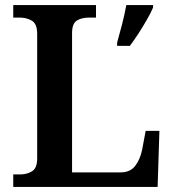

<svg xmlns="http://www.w3.org/2000/svg" viewBox="-20 -734 682 754"><path d="M32 0V-49H59Q86 -49 106 -61.5Q126 -74 126 -112V-601Q126 -640 105.5 -652.5Q85 -665 56 -665H32V-714H357V-665H331Q300 -665 281.5 -653Q263 -641 263 -604V-57H453Q491 -57 510.5 -82Q530 -107 538 -145L552 -220H606L599 0ZM440 -567Q449 -598 459.5 -639Q470 -680 476 -714H581V-704Q572 -683 556.5 -656Q541 -629 523.5 -602Q506 -575 490 -554H440Z"/></svg>

Font: Noto Serif Telugu SemiBold
Style: Regular
Weight: 600
Designer: Jelle Bosma - Monotype Design Team
Foundry: Monotype Imaging Inc.
Version: Version 2.005; ttfautohint (v1.8.4.7-5d5b)